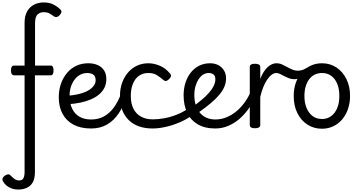

<svg xmlns="http://www.w3.org/2000/svg" viewBox="-72 -1039 2959 1578"><path d="M77 519Q50 519 25.5 510.5Q1 502 -18 486.5Q-37 471 -48 450Q-55 436 -49.5 424Q-44 412 -28 402Q-13 393 -3 393.5Q7 394 18 406Q34 423 50 433.5Q66 444 86 444Q112 444 121 424.5Q130 405 130 376V-420H45Q32 -420 25 -430Q18 -440 18 -460Q18 -500 43 -500H130V-851Q130 -911 152.5 -948Q175 -985 210.5 -1002Q246 -1019 286 -1019Q335 -1019 369 -1001Q403 -983 425 -960Q436 -949 432.5 -937.5Q429 -926 418 -914Q405 -901 394 -899Q383 -897 370 -905Q349 -921 331.5 -930Q314 -939 288 -939Q257 -939 236.5 -920Q216 -901 216 -845V-500H345Q368 -500 368 -460Q368 -420 345 -420H215V376Q215 430 196.5 461Q178 492 146.5 505.5Q115 519 77 519Z M676 17Q591 17 532 -14.5Q473 -46 442 -103.5Q411 -161 411 -239Q411 -299 428.5 -349.5Q446 -400 478 -438.5Q510 -477 554.5 -498Q599 -519 653 -519Q697 -519 730.5 -504.5Q764 -490 783 -461Q802 -432 802 -387Q802 -350 786.5 -318.5Q771 -287 742.5 -263Q714 -239 675.5 -222.5Q637 -206 590.5 -196Q544 -186 492 -183L490 -253Q521 -255 552.5 -261Q584 -267 613 -277Q642 -287 664.5 -302Q687 -317 700.5 -336.5Q714 -356 714 -380Q714 -412 695 -425.5Q676 -439 645 -439Q615 -439 588.5 -425.5Q562 -412 542.5 -387Q523 -362 511.5 -328Q500 -294 500 -254Q500 -189 521.5 -145Q543 -101 582.5 -79Q622 -57 676 -57Q690 -57 697.5 -45.5Q705 -34 705 -19.5Q705 -5 698 6Q691 17 676 17Z M677 17Q663 17 656 6Q649 -5 649 -19.5Q649 -34 656 -45.5Q663 -57 677 -57Q737 -57 783.5 -83Q830 -109 864 -156Q898 -203 921 -264Q925 -275 936.5 -274.5Q948 -274 958.5 -266.5Q969 -259 965 -247Q944 -168 904.5 -108.5Q865 -49 808.5 -16Q752 17 677 17Z M1183 17Q1056 17 985 -53Q914 -123 914 -250Q914 -309 931.5 -358Q949 -407 980 -443Q1011 -479 1053.5 -499Q1096 -519 1147 -519Q1193 -519 1241 -499Q1289 -479 1325 -435Q1336 -421 1333 -411.5Q1330 -402 1319 -390Q1306 -377 1295 -374Q1284 -371 1272 -381Q1244 -404 1217.5 -421.5Q1191 -439 1147 -439Q1114 -439 1087 -426Q1060 -413 1041.5 -388Q1023 -363 1013 -328.5Q1003 -294 1003 -250Q1003 -190 1024 -147Q1045 -104 1086 -81Q1127 -58 1183 -58Q1197 -58 1204.5 -46.5Q1212 -35 1212 -20.5Q1212 -6 1205 5.5Q1198 17 1183 17Z M1181 17Q1172 17 1167.5 5.5Q1163 -6 1163 -20.5Q1163 -35 1168 -46.5Q1173 -58 1183 -58Q1228 -58 1278 -67Q1328 -76 1379 -96Q1430 -116 1477 -148Q1484 -152 1492 -146Q1500 -140 1506.5 -129Q1513 -118 1514.5 -107.5Q1516 -97 1510 -93Q1459 -56 1401.5 -32Q1344 -8 1287.5 4.5Q1231 17 1181 17Z M1490 -146Q1543 -183 1582 -215.5Q1621 -248 1646.5 -277.5Q1672 -307 1685 -334.5Q1698 -362 1698 -387Q1698 -415 1682.5 -427Q1667 -439 1643 -439Q1618 -439 1596.5 -425Q1575 -411 1559 -386Q1543 -361 1534 -328.5Q1525 -296 1525 -260Q1525 -210 1538 -172Q1551 -134 1574.5 -108Q1598 -82 1629.5 -69.5Q1661 -57 1699 -57Q1714 -57 1721 -45.5Q1728 -34 1728 -19.5Q1728 -5 1721 6Q1714 17 1699 17Q1610 17 1552 -18Q1494 -53 1465.5 -114.5Q1437 -176 1437 -255Q1437 -310 1452 -358Q1467 -406 1496 -442.5Q1525 -479 1565 -499Q1605 -519 1655 -519Q1693 -519 1722.5 -503.5Q1752 -488 1769 -460Q1786 -432 1786 -395Q1786 -361 1773 -328.5Q1760 -296 1732 -262Q1704 -228 1661 -191.5Q1618 -155 1559 -114Z M1696 17Q1687 17 1682 6Q1677 -5 1677 -19.5Q1677 -34 1682 -45.5Q1687 -57 1696 -57Q1743 -57 1785.5 -73.5Q1828 -90 1864.5 -119Q1901 -148 1931 -187Q1961 -226 1982 -271Q1988 -281 2001 -278.5Q2014 -276 2023 -267Q2032 -258 2028 -248Q2007 -197 1974.5 -150Q1942 -103 1900 -65.5Q1858 -28 1806.5 -5.5Q1755 17 1696 17Z M2023 15Q2002 15 1991.5 8.5Q1981 2 1981 -11V-489Q1981 -502 1991.5 -508.5Q2002 -515 2023 -515Q2045 -515 2056 -508.5Q2067 -502 2067 -489V-390Q2079 -422 2094.5 -446.5Q2110 -471 2127.5 -487Q2145 -503 2163 -511Q2181 -519 2199 -519Q2218 -519 2227.5 -507Q2237 -495 2237 -479Q2237 -463 2227.5 -451Q2218 -439 2199 -439Q2180 -439 2160.5 -424.5Q2141 -410 2123.5 -384Q2106 -358 2091.5 -322Q2077 -286 2067 -243V-11Q2067 2 2056 8.5Q2045 15 2023 15Z M2347 -388Q2324 -388 2303 -396Q2282 -404 2263.5 -414Q2245 -424 2229 -431.5Q2213 -439 2199 -439Q2180 -439 2171 -451Q2162 -463 2162 -479Q2162 -495 2171 -507Q2180 -519 2199 -519Q2225 -519 2246 -509.5Q2267 -500 2287.5 -488.5Q2308 -477 2330 -467.5Q2352 -458 2379 -458Q2393 -458 2409.5 -462.5Q2426 -467 2439 -476Q2453 -485 2463 -480Q2473 -475 2477.5 -463Q2482 -451 2478.5 -439Q2475 -427 2463 -420Q2448 -413 2426.5 -405.5Q2405 -398 2383.5 -393Q2362 -388 2347 -388Z M2574 19Q2507 19 2454.5 -15Q2402 -49 2372 -109.5Q2342 -170 2342 -250Q2342 -309 2359 -358Q2376 -407 2407.5 -443Q2439 -479 2481 -499Q2523 -519 2574 -519Q2641 -519 2693 -484.5Q2745 -450 2775 -389.5Q2805 -329 2805 -251Q2805 -204 2794 -163Q2783 -122 2762.5 -88.5Q2742 -55 2713.5 -31Q2685 -7 2649.5 6Q2614 19 2574 19ZM2574 -61Q2607 -61 2633 -74.5Q2659 -88 2678 -113Q2697 -138 2707 -173Q2717 -208 2717 -251Q2717 -308 2699.5 -350.5Q2682 -393 2650 -416Q2618 -439 2574 -439Q2542 -439 2515 -426Q2488 -413 2469 -387.5Q2450 -362 2440 -327.5Q2430 -293 2430 -250Q2430 -193 2448 -150.5Q2466 -108 2498 -84.5Q2530 -61 2574 -61Z"/></svg>

Font: Playwrite NG Modern
Style: Regular
Weight: 400
Designer: Veronika Burian, José Scaglione
Foundry: TypeTogether
Version: Version 1.002